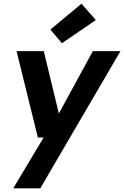

<svg xmlns="http://www.w3.org/2000/svg" viewBox="-20 -804 675 1044"><path d="M52 220 217 -56H186L70 -526H218L300 -187L485 -526H635L199 220ZM317 -569 254 -643 423 -784 501 -695Z"/></svg>

Font: DM Sans 9pt ExtraBold
Style: Italic
Weight: 800
Italic angle: -10°
Version: Version 4.004;gftools[0.9.30]